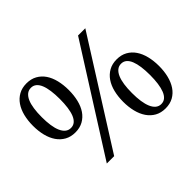

<svg xmlns="http://www.w3.org/2000/svg" viewBox="-151 -916 1162 1162"><g transform="rotate(-45 430.0 -335.5)"><path d="M262.2 -477.1Q262.2 -516.6 257.8 -548.3Q253.4 -580.1 244.4 -602.3Q235.4 -624.5 220.9 -636.7Q206.5 -648.9 186 -648.9Q165.5 -648.9 150.6 -636.7Q135.7 -624.5 126 -602.3Q116.2 -580.1 111.6 -548.3Q106.9 -516.6 106.9 -477.1Q106.9 -437.5 111.6 -405.8Q116.2 -374 126 -351.8Q135.7 -329.6 150.6 -317.4Q165.5 -305.2 186 -305.2Q206.5 -305.2 220.9 -317.4Q235.4 -329.6 244.4 -351.8Q253.4 -374 257.8 -405.8Q262.2 -437.5 262.2 -477.1ZM751 -193.8Q751 -233.4 746.6 -265.1Q742.2 -296.9 733.2 -319.3Q724.1 -341.8 709.7 -354Q695.3 -366.2 674.8 -366.2Q654.8 -366.2 639.9 -354Q625 -341.8 615.2 -319.3Q605.5 -296.9 600.8 -265.1Q596.2 -233.4 596.2 -193.8Q596.2 -154.3 600.8 -122.6Q605.5 -90.8 615.2 -68.1Q625 -45.4 639.9 -33.2Q654.8 -21 674.8 -21Q695.3 -21 709.7 -33.2Q724.1 -45.4 733.2 -68.1Q742.2 -90.8 746.6 -122.6Q751 -154.3 751 -193.8ZM338.9 -477.1Q338.9 -432.1 329.6 -393.8Q320.3 -355.5 301.3 -327.4Q282.2 -299.3 253.4 -283.2Q224.6 -267.1 186 -267.1Q147.5 -267.1 118.7 -283.2Q89.8 -299.3 70.6 -327.4Q51.3 -355.5 41.7 -393.8Q32.2 -432.1 32.2 -477.1Q32.2 -521.5 41.7 -560.1Q51.3 -598.6 70.6 -626.7Q89.8 -654.8 118.7 -670.9Q147.5 -687 186 -687Q224.6 -687 253.4 -670.9Q282.2 -654.8 301.3 -626.7Q320.3 -598.6 329.6 -560.1Q338.9 -521.5 338.9 -477.1ZM250 0H187L611.8 -670.9H673.8ZM828.1 -193.8Q828.1 -149.4 818.6 -111.1Q809.1 -72.8 790 -44.4Q771 -16.1 742.2 0Q713.4 16.1 674.8 16.1Q636.2 16.1 607.4 0Q578.6 -16.1 559.3 -44.4Q540 -72.8 530.5 -111.1Q521 -149.4 521 -193.8Q521 -238.3 530.5 -276.9Q540 -315.4 559.3 -343.5Q578.6 -371.6 607.4 -387.7Q636.2 -403.8 674.8 -403.8Q713.4 -403.8 742.2 -387.7Q771 -371.6 790 -343.5Q809.1 -315.4 818.6 -276.9Q828.1 -238.3 828.1 -193.8Z"/></g></svg>

Font: Charis SIL
Style: Regular
Weight: 400
Foundry: SIL International
Version: Version 4.112